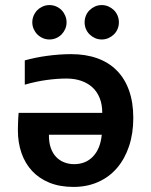

<svg xmlns="http://www.w3.org/2000/svg" viewBox="-20 -718 590 749"><path d="M49.8 -209.5Q49.8 -215.3 50 -223.6Q50.3 -231.9 50.5 -241Q50.8 -250 51.3 -259.5Q51.8 -269 52.7 -277.8H378.9Q378.9 -310.5 368.9 -335.4Q358.9 -360.4 340.6 -377.2Q322.3 -394 296.6 -402.8Q271 -411.6 239.7 -411.6Q203.1 -411.6 162.1 -406Q121.1 -400.4 76.7 -387.7V-482.4Q95.7 -487.8 118.2 -492.4Q140.6 -497.1 164.1 -500.2Q187.5 -503.4 211.4 -505.1Q235.4 -506.8 257.8 -506.8Q314.5 -506.8 359.4 -490.7Q404.3 -474.6 435.5 -443.1Q466.8 -411.6 483.4 -365Q500 -318.4 500 -257.8Q500 -197.3 483.4 -147.7Q466.8 -98.1 436.5 -62.7Q406.2 -27.3 363 -8.1Q319.8 11.2 266.6 11.2Q213.9 11.2 173.3 -5.1Q132.8 -21.5 105.5 -50.8Q78.1 -80.1 64 -120.6Q49.8 -161.1 49.8 -209.5ZM170.9 -192.4Q170.4 -163.1 178 -141.4Q185.5 -119.6 199.2 -105.5Q212.9 -91.3 231 -84.5Q249 -77.6 269 -77.6Q314.5 -77.6 343 -107.7Q371.6 -137.7 377 -192.4ZM239.7 -630.9Q239.7 -617.2 234.4 -605Q229 -592.8 220.2 -583.7Q211.4 -574.7 199 -569.3Q186.5 -564 172.9 -564Q159.2 -564 147 -569.3Q134.8 -574.7 125.7 -583.7Q116.7 -592.8 111.3 -605Q106 -617.2 106 -630.9Q106 -644.5 111.3 -657Q116.7 -669.4 125.7 -678.5Q134.8 -687.5 147 -692.9Q159.2 -698.2 172.9 -698.2Q186.5 -698.2 199 -692.9Q211.4 -687.5 220.2 -678.5Q229 -669.4 234.4 -657Q239.7 -644.5 239.7 -630.9ZM443.8 -630.9Q443.8 -617.2 438.7 -605Q433.6 -592.8 424.3 -583.7Q415 -574.7 402.8 -569.3Q390.6 -564 377 -564Q362.8 -564 350.8 -569.3Q338.9 -574.7 329.6 -583.7Q320.3 -592.8 315.2 -605Q310.1 -617.2 310.1 -630.9Q310.1 -644.5 315.2 -657Q320.3 -669.4 329.6 -678.5Q338.9 -687.5 350.8 -692.9Q362.8 -698.2 377 -698.2Q390.6 -698.2 402.8 -692.9Q415 -687.5 424.3 -678.5Q433.6 -669.4 438.7 -657Q443.8 -644.5 443.8 -630.9ZM0 -496.1Z"/></svg>

Font: Code New Roman
Style: Bold
Weight: 700
Monospace: yes
Designer: Sam Radian
Foundry: Code New Roman
Version: Version 1.508 October 19, 2014